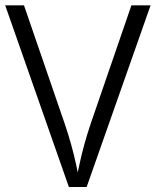

<svg xmlns="http://www.w3.org/2000/svg" viewBox="-20 -727 606 739"><path d="M329.6 -252.4 485.8 -706.5H559.6L313.5 -7.3H245.1L0 -706.5H72.3L229.5 -249.5Q256.3 -170.4 272.5 -95.7L279.3 -63.5L286.1 -95.7Q294.4 -134.8 305.4 -174.1Q316.4 -213.4 329.6 -252.4Z"/></svg>

Font: Sahel Light FD
Style: Light-FD
Weight: 300
Foundry: Saber Rastikerdar (saber.rastikerdar@gmail.com)
Version: Version 3.3.0